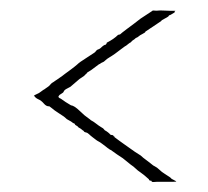

<svg xmlns="http://www.w3.org/2000/svg" viewBox="-20 -357 406 374"><path d="M317.4 -2.9H286.1Q277.3 -2 275.9 -2.9Q274.9 -3.9 275.4 -3.9L274.9 -4.9Q270 -4.9 270 -7.8Q259.8 -17.1 253.9 -21Q248 -24.9 244.1 -28.8Q240.2 -32.7 234.9 -36.1L219.2 -48.8Q211.4 -53.7 208 -56.2L195.8 -64.9Q194.8 -64.9 192.9 -66.4Q190.9 -67.9 189.5 -68.8Q188 -69.8 185.1 -72.3Q182.6 -74.2 178.7 -77.1Q174.8 -80.1 171.9 -81.5Q168.9 -83 166.5 -85Q164.1 -86.9 160.2 -89.8Q156.2 -92.8 153.3 -95.7Q150.4 -98.6 147 -99.1Q143.1 -100.1 143.1 -102.1Q142.1 -102.1 140.1 -104Q138.2 -106 132.8 -108.9Q131.8 -110.8 128.9 -112.3Q126 -113.8 126 -114.7Q126 -116.2 124 -116.7Q122.1 -117.2 120.6 -118.7Q119.1 -120.1 114.3 -122.6Q109.4 -125 107.9 -127Q106 -128.9 104.5 -129.9Q103 -130.9 94.2 -136.7Q85 -142.6 82 -145.5Q79.1 -147.9 76.2 -149.9Q70.3 -149.4 65.4 -155.3Q60.5 -161.1 54.7 -163.6Q49.3 -166 46.9 -169.9H45.9Q46.9 -171.9 51.8 -173.8Q56.6 -175.8 58.6 -177.7Q61 -179.7 64 -181.6Q66.9 -183.1 69.3 -185.1Q72.3 -187 74.2 -188.5Q76.2 -189.9 78.6 -192.9Q81.1 -195.8 83.5 -196.8Q85.9 -198.2 88.4 -200.2Q90.8 -202.1 91.3 -202.1L101.1 -209Q104 -210.9 106.9 -213.4Q110.4 -215.8 118.2 -221.7Q126 -227.5 130.4 -231.4Q134.8 -235.8 147.5 -243.7Q160.2 -252 163.1 -253.9Q166 -255.9 166 -256.3Q166 -256.8 168 -258.8Q169.9 -260.7 172.4 -261.2Q174.8 -262.2 176.3 -263.7Q182.6 -270 186 -270Q188 -272 188 -273.9Q201.7 -280.8 210 -289.1L213.9 -290Q215.8 -292 227.5 -300.8Q239.3 -309.6 241.2 -311L253.9 -320.8L276.9 -335.9Q276.9 -336.9 280.8 -336.4Q285.2 -335.9 288.1 -336.4Q291 -336.9 299.8 -336.4Q308.6 -335.9 321.8 -335.9Q319.8 -335 320.3 -334Q320.8 -333 318.8 -332Q316.9 -331.1 314 -329.1Q311 -327.1 309.1 -327.1Q309.6 -325.2 301.8 -321.3Q293.9 -317.4 293.9 -315.9L263.2 -295.4Q263.7 -293.9 257.8 -291Q252 -288.1 250 -286.1Q248 -284.2 246.1 -283.7Q243.7 -282.7 242.2 -280.8L237.8 -277.8L233.9 -273.9Q232.9 -273.9 231.9 -272.9Q231 -272 230 -271.5Q229 -271 227.5 -269.5Q226.1 -268.1 223.1 -266.6Q220.7 -265.1 215.8 -261.2Q210.9 -257.3 204.1 -252.4Q197.3 -247.6 192.9 -245.1Q188 -242.2 185.1 -239.3Q182.1 -236.3 180.2 -235.8Q177.7 -234.9 175.8 -233.4Q173.8 -231.9 172.9 -231.9L161.1 -223.1Q159.2 -221.2 149.9 -215.8Q149.9 -213.9 148.4 -213.9L143.6 -209L134.8 -203.1L117.2 -188Q106 -182.6 105 -180.2Q104 -178.2 103 -176.8Q101.1 -175.8 100.1 -174.8Q99.1 -173.8 97.2 -172.9Q95.2 -171.9 95.2 -170.9L94.2 -169.9Q93.3 -168 95.2 -166.5Q97.2 -165 98.1 -165L107.9 -158.2Q108.4 -158.2 118.2 -151.9Q124.5 -151.4 135.7 -140.6Q147 -129.9 147.9 -129.9L155.8 -124Q156.2 -123 159.2 -121.6Q162.1 -120.1 166.5 -116.7Q170.9 -113.3 172.4 -112.3Q173.8 -111.3 177.7 -108.9Q181.6 -106.9 182.6 -105Q183.6 -103 187 -101.6Q189.9 -100.1 195.8 -94.2Q201.2 -94.2 201.2 -91.8L203.1 -90.8V-89.8Q204.1 -88.9 207 -86.9Q210 -85 212.9 -82.5Q215.8 -80.1 221.7 -76.2L243.2 -61L253.9 -54.2Q259.8 -48.8 262.7 -46.9L272.9 -39.1Q276.9 -36.1 277.3 -35.6Q277.3 -35.2 281.2 -33.2Q286.1 -30.8 290.5 -26.4Q294.9 -22 301.3 -18.1Q314 -10.3 314 -8.8L323.2 -3.9Q324.2 -2.9 317.4 -2.9Z"/></svg>

Font: AntiqueNobleRegular
Style: Regular
Weight: 400
Version: Version 0.1